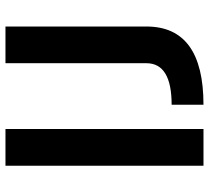

<svg xmlns="http://www.w3.org/2000/svg" viewBox="-50 -688 738 677"><g transform="rotate(-90 318.5 -349.0)"><path d="M202.6 -698.2V0H73.2V-698.2ZM564 -698.2V-201.2Q564 0 288.1 0V-112.3Q434.6 -112.3 434.6 -201.2V-698.2Z"/></g></svg>

Font: SansationBold
Style: Bold
Weight: 700
Designer: Bernd Montag
Version: Version 1.301